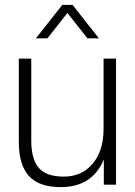

<svg xmlns="http://www.w3.org/2000/svg" viewBox="-20 -756 552 786"><path d="M228 10Q140 10 98.5 -35.5Q57 -81 57 -175V-516H108V-181Q108 -105 138.5 -69Q169 -33 241 -33Q315 -33 359.5 -86Q404 -139 404 -228V-516H455V0H405V-103Q358 10 228 10ZM385 -599H338L256 -703L174 -599H127L235 -736H277Z"/></svg>

Font: Creato Display Light
Style: Regular
Weight: 300
Version: Version 1.000